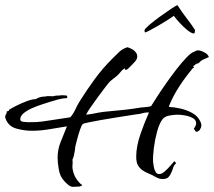

<svg xmlns="http://www.w3.org/2000/svg" viewBox="-39 -687 825 740"><path d="M244 33Q234 34 223.5 25Q213 16 208 10Q192 -7 187.5 -34.5Q183 -62 183 -79Q183 -111 195 -140.5Q207 -170 219 -200Q185 -195 151.5 -189Q118 -183 83 -183Q55 -183 24 -191.5Q-7 -200 -18 -231Q-19 -233 -19 -237Q-19 -243 -15 -248Q-12 -254 -13 -258Q-4 -258 -4 -264Q7 -271 26 -280.5Q45 -290 65.5 -297.5Q86 -305 99 -305Q114 -315 135 -315Q143 -317 150.5 -316.5Q158 -316 166 -316Q172 -318 178.5 -318.5Q185 -319 192 -319Q195 -320 200 -320Q204 -320 208.5 -319.5Q213 -319 217 -319L220 -316V-310H219V-309Q200 -308 184 -303.5Q168 -299 149 -293Q140 -290 122.5 -284.5Q105 -279 85.5 -270.5Q66 -262 52.5 -251Q39 -240 39 -227Q39 -219 51 -217.5Q63 -216 69 -216Q89 -216 100 -216.5Q111 -217 122.5 -218.5Q134 -220 153 -223L232 -235Q244 -249 251.5 -265.5Q259 -282 269 -298Q296 -341 326 -382Q356 -423 393 -460Q407 -474 420 -486.5Q433 -499 452 -505Q460 -503 470 -497.5Q480 -492 485 -484Q490 -478 490 -469Q490 -462 486 -456Q482 -450 477 -445Q475 -443 469 -436.5Q463 -430 456.5 -424Q450 -418 448 -418H443V-424Q433 -419 426 -410Q419 -401 411 -394Q405 -389 399 -384.5Q393 -380 387 -375Q383 -372 369.5 -354.5Q356 -337 339.5 -314.5Q323 -292 309.5 -272.5Q296 -253 293 -245Q313 -247 326 -250Q339 -253 361 -256Q389 -259 417.5 -261.5Q446 -264 474 -268L494 -271Q502 -273 520 -274Q538 -275 544 -279Q551 -290 566 -313.5Q581 -337 601 -365.5Q621 -394 641.5 -420.5Q662 -447 680 -465.5Q698 -484 708 -487Q711 -489 716 -491Q721 -493 724 -493Q733 -493 748 -485.5Q763 -478 766 -467Q753 -461 741 -456Q734 -452 730 -447Q726 -442 717 -441V-439H714Q712 -435 708 -434L706 -432Q705 -431 705 -431H706L709 -425H705Q677 -392 653 -355.5Q629 -319 613 -280V-279Q613 -277 612 -277V-275Q633 -274 657 -268.5Q681 -263 702 -251.5Q723 -240 733 -219Q735 -215 736 -211.5Q737 -208 737 -203Q737 -196 731.5 -187.5Q726 -179 716 -179L708 -191Q712 -196 714.5 -201.5Q717 -207 717 -211Q717 -225 704 -232Q691 -239 674.5 -242Q658 -245 645 -245Q631 -245 613 -241.5Q595 -238 587 -227Q575 -211 566.5 -180Q558 -149 554 -117Q550 -85 551 -63Q552 -57 553.5 -46Q555 -35 560 -25.5Q565 -16 574 -16Q584 -16 595 -25.5Q606 -35 616.5 -47Q627 -59 633 -66L640 -58Q631 -50 628.5 -41Q626 -32 621 -21Q617 -11 610 -4Q603 3 587 3Q577 3 567.5 -1.5Q558 -6 550 -11Q540 -16 530 -20Q520 -24 510 -31Q500 -38 493 -49.5Q486 -61 486 -83Q486 -123 502.5 -170.5Q519 -218 535 -253H533V-254Q516 -253 509.5 -250.5Q503 -248 484 -246Q477 -245 455 -241.5Q433 -238 404.5 -233.5Q376 -229 348 -224Q320 -219 301 -215Q282 -211 280 -209Q275 -204 269 -186Q263 -168 258 -149Q253 -130 251 -121Q251 -118 250 -110Q249 -102 247 -94Q246 -87 244 -81Q242 -75 240 -71Q241 -68 241 -62Q241 -57 240.5 -52Q240 -47 240 -42Q244 -4 272 22L275 24Q277 25 277 26Q277 27 277 27Q277 29 273 30Q269 31 267 32ZM707 -558Q698 -559 683 -571Q668 -583 653.5 -599Q639 -615 631 -626Q626 -622 609.5 -611.5Q593 -601 573.5 -589.5Q554 -578 538.5 -570Q523 -562 520 -562Q519 -562 518.5 -565.5Q518 -569 518 -571Q519 -576 536.5 -591Q554 -606 577.5 -623Q601 -640 620.5 -653Q640 -666 645 -667L647 -664Q665 -636 680.5 -616.5Q696 -597 711 -574Q714 -571 712 -565Q712 -558 707 -558Z"/></svg>

Font: Qwitcher Grypen
Style: Bold
Weight: 700
Designer: Robert E. Leuschke
Foundry: Robert E. Leuschke
Version: Version 1.100; ttfautohint (v1.8.3)